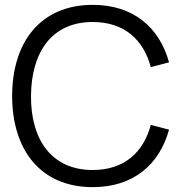

<svg xmlns="http://www.w3.org/2000/svg" viewBox="-20 -755 756 790"><path d="M361.5 15C528.5 15 636 -77.5 675.5 -221.5L600.5 -241C570 -127.5 490.5 -55.5 361.5 -55.5C192.5 -55.5 106.5 -180 107.5 -360C109 -540 192.5 -664.5 361.5 -664.5C490.5 -664.5 570 -592.5 600.5 -479L675.5 -498.5C636 -642.5 528.5 -735 361.5 -735C146.5 -735 30 -581.5 30 -360C30 -138.5 146.5 15 361.5 15Z"/></svg>

Font: Hauora
Style: Regular
Weight: 400
Designer: Mikhail Sharanda
Foundry: WCYS & Co.
Version: Version 1.010